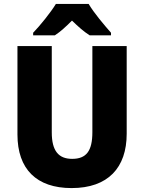

<svg xmlns="http://www.w3.org/2000/svg" viewBox="-20 -949 734 979"><path d="M432 -929H265C239 -886 184 -818 149 -782V-769H260C289 -788 315 -812 347 -844C380 -812 407 -788 437 -769H546V-782C510 -823 459 -883 432 -929ZM626 -267V-714H451V-275C451 -179 420 -139 348 -139C279 -139 244 -179 244 -274V-714H69V-263C69 -87 166 10 345 10C531 10 626 -94 626 -267Z"/></svg>

Font: Noto Sans Bengali SemiCondensed ExtraBold
Style: Regular
Weight: 800
Width: 4
Designer: Joana Ranito - Universal Thirst; Jelle Bosma - Monotype Design Team
Foundry: Universal Thirst ehf.
Version: Version 3.000